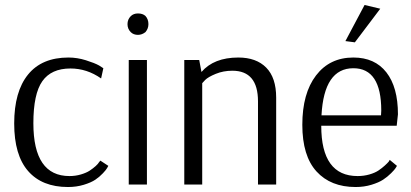

<svg xmlns="http://www.w3.org/2000/svg" viewBox="-20 -741 1650 771"><path d="M253 10Q149 10 93 -54Q37 -118 37 -245Q37 -373 92.5 -441.5Q148 -510 255 -510Q290 -510 325 -499Q360 -488 378 -478L395 -467L386 -426Q329 -466 263 -466Q186 -466 150 -415Q114 -364 114 -246Q114 -34 259 -34Q283 -34 305 -40.5Q327 -47 340.5 -56Q354 -65 364 -74Q374 -83 378 -90L383 -96L415 -75Q413 -72 410 -66Q407 -60 393.5 -45.5Q380 -31 363 -19.5Q346 -8 316.5 1Q287 10 253 10Z M534 -601Q516 -601 505 -612Q492 -625 492 -644Q492 -663 505 -676Q516 -687 534 -687Q553 -687 564 -677Q576 -664 576 -644Q576 -626 564 -612Q550 -601 534 -601ZM497 0V-500H570V0Z M720 0V-500H780L789 -452Q839 -510 937 -510Q1009 -510 1049 -469.5Q1089 -429 1089 -349V0H1016V-334Q1016 -457 913 -457Q877 -457 846.5 -444.5Q816 -432 804 -420L792 -407V0Z M1405 -571 1367 -576 1444 -721 1507 -706ZM1408 10Q1308 10 1251 -52.5Q1194 -115 1194 -240Q1194 -366 1249 -438Q1304 -510 1399 -510Q1485 -510 1531.5 -450.5Q1578 -391 1578 -282L1573 -236H1270Q1270 -34 1416 -34Q1441 -34 1463.5 -40.5Q1486 -47 1500 -56.5Q1514 -66 1525 -76Q1536 -86 1541 -92L1545 -99L1574 -75Q1572 -72 1568.5 -66Q1565 -60 1550.5 -45.5Q1536 -31 1518.5 -19.5Q1501 -8 1471.5 1Q1442 10 1408 10ZM1271 -278H1510Q1511 -288 1511 -297Q1511 -467 1399 -467Q1281 -467 1271 -278Z"/></svg>

Font: Arsenal
Style: Regular
Weight: 400
Designer: Andrij Shevchenko
Foundry: Stairsfor
Version: Version 2.001;PS 002.001;hotconv 1.0.88;makeotf.lib2.5.64775